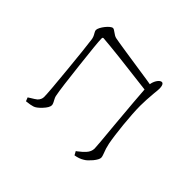

<svg xmlns="http://www.w3.org/2000/svg" viewBox="-79 -840 979 979"><g transform="rotate(-45 410.5 -350.5)"><path d="M207 -109C212 -109 220 -111 230 -115C247 -122 266 -128 286 -132C317 -138 357 -143 405 -148C457 -153 501 -156 536 -156C563 -156 594 -154 629 -151C646 -149 658 -148 665 -148C726 -148 694 -192 647 -199C648 -204 649 -212 651 -223C674 -376 687 -464 692 -487C694 -495 699 -504 706 -513C713 -522 717 -529 717 -534C717 -551 669 -589 648 -589C644 -589 639 -587 632 -583C621 -576 609 -571 598 -570C562 -565 497 -558 404 -549C302 -539 241 -534 220 -534C208 -534 197 -539 187 -549C182 -555 175 -566 166 -581C163 -586 160 -590 159 -592L139 -584C141 -563 144 -548 147 -539C150 -528 160 -515 176 -500C193 -484 207 -476 218 -476C223 -476 232 -479 244 -486C253 -491 260 -494 265 -495C299 -502 365 -510 462 -521C559 -532 617 -538 638 -538C645 -538 647 -535 646 -529C642 -476 630 -366 609 -199C574 -197 494 -190 368 -179C276 -170 225 -166 216 -166C201 -166 187 -172 174 -184C166 -191 156 -202 143 -219C141 -222 140 -224 139 -225L119 -214C122 -195 128 -178 137 -164C143 -153 154 -142 169 -129C185 -116 198 -109 207 -109Z"/></g></svg>

Font: AllPunType ExtraLight
Style: Regular
Weight: 280
Version: 1.0